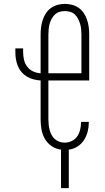

<svg xmlns="http://www.w3.org/2000/svg" viewBox="-20 -763 540 988"><path d="M294 205V7Q268 4 246 -11Q224 -26 211 -48.5Q198 -71 193.5 -97Q189 -123 189 -149V-349Q171 -350 153 -354.5Q135 -359 119 -368.5Q103 -378 91 -392Q79 -406 72 -423Q65 -440 62 -458Q59 -476 59 -495V-514H99V-495Q99 -475 103.5 -455.5Q108 -436 120 -420Q132 -404 150.5 -395.5Q169 -387 189 -386V-586Q189 -605 191.5 -624Q194 -643 200 -661Q206 -679 216.5 -695Q227 -711 242.5 -722Q258 -733 276.5 -738Q295 -743 314 -743Q333 -743 351.5 -738Q370 -733 385.5 -722Q401 -711 411.5 -695Q422 -679 428 -661Q434 -643 436.5 -624Q439 -605 439 -586V-349H229V-149Q229 -135 230.5 -121Q232 -107 235.5 -94Q239 -81 245.5 -68.5Q252 -56 262.5 -47Q273 -38 286 -33.5Q299 -29 313 -29Q332 -29 349.5 -37.5Q367 -46 377.5 -61.5Q388 -77 392.5 -96Q397 -115 397 -134V-136H437V-133Q437 -109 431 -85.5Q425 -62 412 -42Q399 -22 378.5 -9Q358 4 334 7V205ZM399 -386V-586Q399 -600 397.5 -614Q396 -628 392 -641Q388 -654 381.5 -666.5Q375 -679 365 -688.5Q355 -698 341.5 -702Q328 -706 314 -706Q300 -706 286.5 -702Q273 -698 263 -688.5Q253 -679 246 -666.5Q239 -654 235.5 -641Q232 -628 230.5 -614Q229 -600 229 -586V-386Z"/></svg>

Font: Iosevka Curly Extralight
Style: Regular
Weight: 200
Monospace: yes
Designer: Belleve Invis
Foundry: Belleve Invis
Version: Version 22.1.2; ttfautohint (v1.8.4)